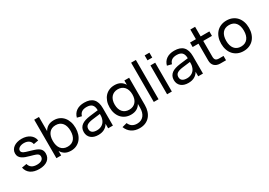

<svg xmlns="http://www.w3.org/2000/svg" viewBox="20 -1796 4360 3112"><g transform="rotate(-30 2200.0 -240.0)"><path d="M275 14.5Q178 14.5 118 -26Q58 -66.5 40 -146L132 -161.5Q145 -113 181.2 -89Q217.5 -65 276.5 -65Q333.5 -65 366 -87Q398.5 -109 398.5 -149.5Q398.5 -160.5 396 -169.8Q393.5 -179 387.5 -187Q381.5 -195 371 -201.8Q360.5 -208.5 344.5 -214.5Q330 -220 306 -227.2Q282 -234.5 250.5 -243Q209.5 -254 174 -266.5Q138.5 -279 112.5 -296.8Q86.5 -314.5 71.8 -339.2Q57 -364 57 -399.5Q57 -434 72.2 -462.5Q87.5 -491 115.2 -511.8Q143 -532.5 181.5 -543.8Q220 -555 266.5 -555Q311.5 -555 350 -543.8Q388.5 -532.5 417.2 -512Q446 -491.5 464.5 -462.2Q483 -433 488 -397L397 -380.5Q394 -403 383 -420.5Q372 -438 354.8 -450.5Q337.5 -463 314.2 -469.5Q291 -476 263 -476Q238.5 -476 217 -470.5Q195.5 -465 180 -455.2Q164.5 -445.5 155.5 -431.8Q146.5 -418 146.5 -402Q146.5 -384.5 156.8 -372.2Q167 -360 183.2 -351.5Q199.5 -343 219.2 -336.8Q239 -330.5 258.5 -325Q283 -318 309.8 -309.8Q336.5 -301.5 363 -293Q397 -282 421.2 -268.5Q445.5 -255 460.8 -237.8Q476 -220.5 483 -199.5Q490 -178.5 490 -152.5Q490 -113.5 475.2 -82.8Q460.5 -52 432.8 -30.2Q405 -8.5 365 3Q325 14.5 275 14.5Z M600 -720H689V-455.5Q715 -502 759.2 -528.5Q803.5 -555 869.5 -555Q925 -555 970.5 -534.2Q1016 -513.5 1048 -475.8Q1080 -438 1097.5 -385.5Q1115 -333 1115 -269.5Q1115 -207 1097.8 -154.8Q1080.5 -102.5 1048.5 -64.8Q1016.5 -27 971 -6Q925.5 15 869.5 15Q803.5 15 759.2 -11.2Q715 -37.5 689 -84.5V0H600ZM854.5 -470.5Q813.5 -470.5 782.5 -456.2Q751.5 -442 730.8 -415.8Q710 -389.5 699.5 -352.5Q689 -315.5 689 -269.5Q689 -225.5 699 -188.5Q709 -151.5 729.5 -125.2Q750 -99 781 -84.2Q812 -69.5 854.5 -69.5Q896 -69.5 927 -83.8Q958 -98 978.8 -124Q999.5 -150 1010 -187Q1020.5 -224 1020.5 -269.5Q1020.5 -314 1010.2 -351Q1000 -388 979.2 -414.5Q958.5 -441 927.5 -455.8Q896.5 -470.5 854.5 -470.5Z M1438 -555Q1548.5 -555 1603 -498.2Q1657.5 -441.5 1657.5 -326.5V0H1568.5V-85Q1540 -35.5 1492.8 -10.2Q1445.5 15 1380 15Q1337.5 15 1303.2 4Q1269 -7 1245 -27.8Q1221 -48.5 1208 -77.8Q1195 -107 1195 -143.5Q1195 -185 1210.2 -215.5Q1225.5 -246 1253.8 -267Q1282 -288 1322.2 -300.5Q1362.5 -313 1413 -319.5L1568.5 -338.5Q1568 -409.5 1536 -442Q1504 -474.5 1437 -474.5Q1379.5 -474.5 1345.5 -452Q1311.5 -429.5 1298 -382L1215 -403Q1235 -477.5 1292.2 -516.2Q1349.5 -555 1438 -555ZM1423 -251Q1349 -241.5 1316 -217.8Q1283 -194 1283 -149.5Q1283 -106 1312 -84Q1341 -62 1398.5 -62Q1430 -62 1456.8 -70.8Q1483.5 -79.5 1504.2 -95.5Q1525 -111.5 1539.2 -134Q1553.5 -156.5 1560 -184Q1566.5 -204.5 1567.5 -227Q1568.5 -249.5 1568.5 -267.5V-269Z M2003 -555Q2068.5 -555 2112.8 -529.8Q2157 -504.5 2183.5 -458.5V-540H2272.5V-29Q2272.5 33 2255.8 85.2Q2239 137.5 2206.5 175.2Q2174 213 2126 234Q2078 255 2015.5 255Q1973.5 255 1936.8 245Q1900 235 1869.8 215.2Q1839.5 195.5 1816.8 166.5Q1794 137.5 1779.5 99.5L1869.5 76Q1888 122.5 1925.2 146.5Q1962.5 170.5 2015.5 170.5Q2057 170.5 2088.2 156Q2119.5 141.5 2140.8 115.2Q2162 89 2172.8 52Q2183.5 15 2183.5 -30V-101.5Q2157 -55 2112.5 -30Q2068 -5 2003 -5Q1949 -5 1903.8 -24.5Q1858.5 -44 1826 -79.8Q1793.5 -115.5 1775.5 -166.2Q1757.5 -217 1757.5 -279.5Q1757.5 -343 1775.8 -394Q1794 -445 1826.5 -480.8Q1859 -516.5 1904 -535.8Q1949 -555 2003 -555ZM2018 -89.5Q2057.5 -89.5 2088.2 -103Q2119 -116.5 2140.2 -141.2Q2161.5 -166 2172.5 -201Q2183.5 -236 2183.5 -279.5Q2183.5 -324.5 2172 -359.8Q2160.5 -395 2139 -419.8Q2117.5 -444.5 2086.8 -457.5Q2056 -470.5 2018 -470.5Q1979 -470.5 1948.2 -457Q1917.5 -443.5 1896 -418.8Q1874.5 -394 1863.2 -358.5Q1852 -323 1852 -279.5Q1852 -235 1863.5 -199.8Q1875 -164.5 1896.5 -140Q1918 -115.5 1948.8 -102.5Q1979.5 -89.5 2018 -89.5Z M2422.5 0V-735H2511.5V0Z M2671.5 -635.5V-727.5H2760.5V-635.5ZM2671.5 0V-540H2760.5V0Z M3123.5 -555Q3234 -555 3288.5 -498.2Q3343 -441.5 3343 -326.5V0H3254V-85Q3225.5 -35.5 3178.2 -10.2Q3131 15 3065.5 15Q3023 15 2988.8 4Q2954.5 -7 2930.5 -27.8Q2906.5 -48.5 2893.5 -77.8Q2880.5 -107 2880.5 -143.5Q2880.5 -185 2895.8 -215.5Q2911 -246 2939.2 -267Q2967.5 -288 3007.8 -300.5Q3048 -313 3098.5 -319.5L3254 -338.5Q3253.5 -409.5 3221.5 -442Q3189.5 -474.5 3122.5 -474.5Q3065 -474.5 3031 -452Q2997 -429.5 2983.5 -382L2900.5 -403Q2920.5 -477.5 2977.8 -516.2Q3035 -555 3123.5 -555ZM3108.5 -251Q3034.5 -241.5 3001.5 -217.8Q2968.5 -194 2968.5 -149.5Q2968.5 -106 2997.5 -84Q3026.5 -62 3084 -62Q3115.5 -62 3142.2 -70.8Q3169 -79.5 3189.8 -95.5Q3210.5 -111.5 3224.8 -134Q3239 -156.5 3245.5 -184Q3252 -204.5 3253 -227Q3254 -249.5 3254 -267.5V-269Z M3413 -540H3522.5V-720.5H3611.5V-540H3774.5V-456H3611.5V-161.5Q3611.5 -118.5 3630 -99.8Q3648.5 -81 3691 -81H3774.5V0H3670Q3635.5 0 3608.2 -9.5Q3581 -19 3561.8 -37Q3542.5 -55 3532.5 -81Q3522.5 -107 3522.5 -140V-456H3413Z M4099.5 15Q4039.5 15 3991.2 -6Q3943 -27 3909.2 -64.8Q3875.5 -102.5 3857.5 -155Q3839.5 -207.5 3839.5 -270.5Q3839.5 -334 3857.8 -386.2Q3876 -438.5 3909.8 -476Q3943.5 -513.5 3991.8 -534.2Q4040 -555 4099.5 -555Q4160 -555 4208.2 -534.2Q4256.5 -513.5 4290.2 -475.8Q4324 -438 4342 -385.8Q4360 -333.5 4360 -270.5Q4360 -207 4341.8 -154.5Q4323.5 -102 4289.8 -64.2Q4256 -26.5 4207.8 -5.8Q4159.5 15 4099.5 15ZM4099.5 -69.5Q4140.5 -69.5 4171.5 -83.8Q4202.5 -98 4223.5 -124.2Q4244.5 -150.5 4255 -187.8Q4265.5 -225 4265.5 -270.5Q4265.5 -317 4255 -354Q4244.5 -391 4223.5 -417Q4202.5 -443 4171.5 -456.8Q4140.5 -470.5 4099.5 -470.5Q4058.5 -470.5 4027.2 -456.5Q3996 -442.5 3975.5 -416.2Q3955 -390 3944.5 -353.2Q3934 -316.5 3934 -270.5Q3934 -224 3944.8 -187Q3955.5 -150 3976.5 -123.8Q3997.5 -97.5 4028.2 -83.5Q4059 -69.5 4099.5 -69.5Z"/></g></svg>

Font: Vela Sans Med
Style: Regular
Weight: 500
Designer: Principal design: Mikhail Sharanda - project Manrope.
Design modification: Ravid Balaliev
Foundry: Mikhail Sharanda
Version: Version 1.001